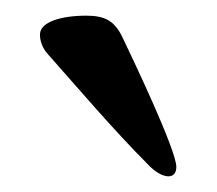

<svg xmlns="http://www.w3.org/2000/svg" viewBox="-20 -678 277 245"><path d="M195 -453C200 -453 205 -456 205 -465C205 -487 147 -608 135 -633C125 -652 113 -658 90 -658C58 -658 31 -650 31 -634C31 -627 33 -618 41 -609C80 -565 126 -511 168 -469C178 -458 188 -453 195 -453Z"/></svg>

Font: EB Garamond
Style: Bold
Weight: 700
Designer: Georg Duffner and Octavio Pardo
Foundry: Georg Duffner
Version: Version 1.000;PS 001.000;hotconv 1.0.88;makeotf.lib2.5.64775